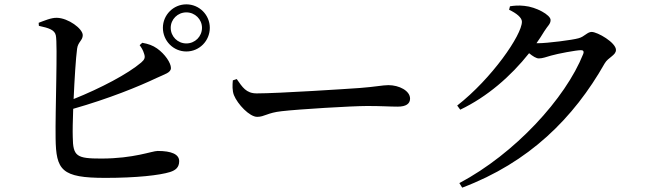

<svg xmlns="http://www.w3.org/2000/svg" viewBox="-20 -809 3000 884"><path d="M730 -681C730 -621 778 -572 838 -572C898 -572 946 -621 946 -681C946 -740 898 -789 838 -789C778 -789 730 -740 730 -681ZM766 -681C766 -720 798 -752 838 -752C878 -752 910 -720 910 -681C910 -641 878 -609 838 -609C798 -609 766 -641 766 -681ZM623 -601C629 -593 639 -578 643 -563C650 -544 646 -535 630 -521C569 -469 444 -403 319 -353C323 -444 329 -541 335 -585C339 -616 361 -623 361 -647C361 -677 294 -726 242 -727C216 -728 182 -713 158 -704L159 -690C206 -680 232 -671 237 -646C246 -608 234 -294 236 -173C238 -25 263 10 465 10C608 10 715 -2 763 -17C788 -25 805 -38 805 -67C805 -99 769 -114 706 -114C680 -114 597 -79 446 -79C333 -79 316 -89 315 -178C314 -205 315 -253 317 -308C482 -355 619 -411 701 -450C739 -468 767 -474 767 -496C767 -519 740 -560 703 -586C683 -600 663 -607 635 -612Z M1070 -445 1052 -439C1050 -417 1049 -392 1057 -371C1074 -329 1129 -271 1164 -271C1198 -271 1211 -290 1277 -297C1353 -306 1601 -321 1671 -321C1738 -321 1773 -318 1811 -318C1849 -318 1868 -331 1868 -355C1868 -391 1818 -417 1768 -417C1743 -417 1705 -409 1638 -404C1583 -400 1261 -379 1162 -379C1113 -379 1096 -408 1070 -445Z M2095 34 2108 55C2416 -61 2621 -265 2764 -517C2780 -545 2816 -554 2816 -579C2816 -613 2731 -662 2704 -662C2684 -662 2671 -640 2644 -633C2618 -625 2499 -610 2458 -610H2450C2463 -628 2475 -647 2486 -665C2502 -691 2515 -698 2515 -717C2515 -740 2449 -777 2394 -782C2366 -785 2347 -783 2328 -780L2324 -764C2358 -748 2383 -728 2383 -709C2383 -648 2244 -447 2085 -323L2099 -304C2223 -363 2332 -458 2416 -564C2433 -550 2449 -540 2461 -540C2478 -540 2496 -547 2517 -553C2548 -562 2633 -578 2655 -578C2665 -578 2670 -573 2665 -560C2584 -356 2350 -101 2095 34Z"/></svg>

Font: Noto Serif CJK JP SemiBold
Style: Regular
Weight: 600
Designer: Ryoko NISHIZUKA 西塚涼子 (kana & ideographs); Frank Grießhammer (Latin, Greek & Cyrillic); Wenlong ZHANG 张文龙 (bopomofo); San
Foundry: Adobe
Version: Version 2.001;hotconv 1.1.0;makeotfexe 2.6.0